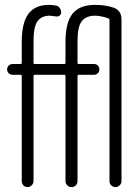

<svg xmlns="http://www.w3.org/2000/svg" viewBox="-20 -760 540 780"><path d="M31.2 -456.1Q22.5 -456.1 15.6 -462.4Q8.8 -468.8 8.8 -478Q8.8 -487.3 15.6 -493.7Q22.5 -500 31.2 -500H63.5Q68.4 -500 68.4 -504.9V-589.8Q68.4 -668 95.7 -704.1Q123 -740.2 178.7 -740.2Q193.4 -740.2 207 -737.3Q216.8 -736.3 222.7 -727.5Q228.5 -718.8 228.5 -709Q228.5 -701.2 221.7 -696.3Q214.8 -691.4 206.1 -693.4Q184.6 -696.3 182.6 -696.3Q149.4 -696.3 132.8 -674.3Q116.2 -652.3 116.2 -592.8V-504.9Q116.2 -500 121.1 -500H241.2Q246.1 -500 246.1 -504.9V-589.8Q246.1 -668.9 274.9 -704.6Q303.7 -740.2 366.2 -740.2Q408.2 -740.2 440.9 -729Q473.6 -717.8 473.6 -680.7V-24.4Q473.6 -14.6 466.3 -7.3Q459 0 449.2 0Q439.5 0 432.1 -6.8Q424.8 -13.7 424.8 -24.4V-678.7Q424.8 -683.6 419.9 -685.5Q392.6 -695.3 367.2 -696.3Q330.1 -696.3 312.5 -674.3Q294.9 -652.3 294.9 -592.8V-504.9Q294.9 -500 299.8 -500H362.3Q371.1 -500 377.4 -493.7Q383.8 -487.3 383.8 -478Q383.8 -468.8 377.4 -462.4Q371.1 -456.1 362.3 -456.1H299.8Q294.9 -456.1 294.9 -451.2V-24.4Q294.9 -14.6 288.1 -7.3Q281.2 0 271 0Q260.7 0 253.4 -6.8Q246.1 -13.7 246.1 -24.4V-451.2Q246.1 -456.1 241.2 -456.1H121.1Q116.2 -456.1 116.2 -451.2V-24.4Q116.2 -14.6 108.9 -7.3Q101.6 0 91.8 0Q82 0 75.2 -6.8Q68.4 -13.7 68.4 -24.4V-451.2Q68.4 -456.1 63.5 -456.1Z"/></svg>

Font: Rounded-L Mgen+ 1m light
Style: Regular
Weight: 200
Designer: [Source Han Sans]
Ryoko NISHIZUKA  (kana & ideographs); Paul D. Hunt (Latin, Greek & Cyrillic); Wenlong ZHANG  (bopomofo
Version: Version 1.059.20150602